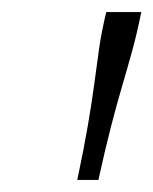

<svg xmlns="http://www.w3.org/2000/svg" viewBox="-20 -760 254 318"><path d="M214 -740H156Q148 -707 144 -678.5Q140 -650 136 -620Q132 -590 125.5 -552Q119 -514 108 -462H143Q154 -512 163.5 -549Q173 -586 182 -616.5Q191 -647 199 -676Q207 -705 214 -740Z"/></svg>

Font: Roboto Serif 20pt Thin
Style: Italic
Weight: 250
Italic angle: -10°
Version: Version 1.007